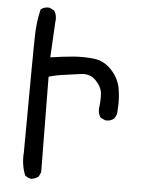

<svg xmlns="http://www.w3.org/2000/svg" viewBox="-52 -761 605 809"><g transform="rotate(5 250.0 -356.5)"><path d="M111 6Q95 4 84 -6Q66 -50 70 -103Q72 -553 74 -606.5Q76 -660 88 -709Q104 -721 125 -719L145 -709Q159 -688 154 -658L146 -511Q201 -519 242.5 -522.5Q284 -526 328 -521.5Q372 -517 404.5 -482.5Q437 -448 444.5 -404Q452 -360 448 -312Q448 -292 437 -278Q421 -264 399 -267L380 -276Q366 -294 370 -321Q374 -348 372 -376.5Q370 -405 344.5 -431.5Q319 -458 279 -452Q239 -446 207.5 -442Q176 -438 146 -429L150 -25L141 -6Q127 4 111 6Z"/></g></svg>

Font: NaniFont Regular
Style: Regular
Weight: 400
Designer: Nanigashitei
Version: Version 1.036